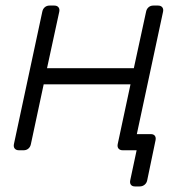

<svg xmlns="http://www.w3.org/2000/svg" viewBox="-20 -540 652 690"><path d="M465 130Q455 130 450.5 124Q446 118 448 108L471 0H431L412 -58H522Q532 -58 536.5 -52Q541 -46 539 -36L509 108Q507 118 499.5 124Q492 130 482 130ZM48 0Q38 0 33 -6Q28 -12 30 -22L132 -498Q134 -508 141 -514Q148 -520 158 -520H175Q185 -520 190 -514Q195 -508 193 -498L149 -295H461L505 -498Q507 -508 514 -514Q521 -520 531 -520H548Q558 -520 563 -514Q568 -508 566 -498L464 -22Q462 -12 455 -6Q448 0 438 0H421Q411 0 406 -6Q401 -12 403 -22L449 -237H137L91 -22Q89 -12 82 -6Q75 0 65 0Z"/></svg>

Font: Rubik Light
Style: Italic
Weight: 300
Italic angle: -12°
Designer: Hubert and Fischer
Foundry: Hubert and Fischer
Version: Version 2.300;gftools[0.9.30]